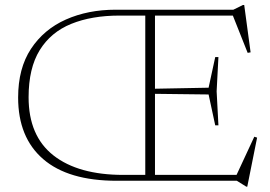

<svg xmlns="http://www.w3.org/2000/svg" viewBox="-20 -708 1058 752"><path d="M437 0Q247.5 0 149.2 -84.8Q51 -169.5 51 -326Q51 -440 101.2 -516.5Q151.5 -593 238 -631.5Q324.5 -670 433 -670H894L931.5 -688.5H936.5L961.5 -503L950 -501L892 -647H587V-360.5L797 -364.5L823 -484.5H835.5L828.5 -350.5L835.5 -217H823L797 -338L587 -340.5V-23H906.5L976 -172.5L987 -169L948.5 23H944.5L907.5 0ZM463 -23H549V-647H448Q339 -647 259 -614.5Q179 -582 135.5 -511.5Q92 -441 92 -327Q92 -175.5 189.5 -99.2Q287 -23 463 -23Z"/></svg>

Font: Newsreader 16pt ExtraLight
Style: Regular
Weight: 275
Designer: Hugues Gentile
Foundry: Production Type
Version: Version 1.003; ttfautohint (v1.8.3)